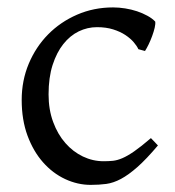

<svg xmlns="http://www.w3.org/2000/svg" viewBox="-20 -489 477 523"><path d="M410.2 -92.8Q378.4 -55.2 354.2 -33.9Q330.1 -12.7 309.6 -1.7Q289.1 9.3 269.5 12Q250 14.6 227.1 14.6Q191.4 14.6 157.5 -1.2Q123.5 -17.1 97.2 -46.9Q70.8 -76.7 54.9 -119.6Q39.1 -162.6 39.1 -216.8Q39.1 -269.5 58.3 -315.4Q77.6 -361.3 111.1 -395.3Q144.5 -429.2 189.9 -449Q235.4 -468.8 288.1 -468.8Q304.2 -468.8 321 -466.1Q337.9 -463.4 353.3 -458.3Q368.7 -453.1 381.6 -446Q394.5 -439 402.8 -430.2Q403.8 -424.3 401.4 -413.6Q398.9 -402.8 394.5 -390.9Q390.1 -378.9 384.8 -367.9Q379.4 -356.9 375 -350.1L356.9 -355Q353 -363.8 344.2 -374Q335.4 -384.3 321.5 -393.6Q307.6 -402.8 288.3 -408.9Q269 -415 244.1 -415Q218.3 -415 194.6 -403.6Q170.9 -392.1 152.6 -369.1Q134.3 -346.2 123.3 -312Q112.3 -277.8 112.3 -231.9Q112.3 -190.4 124.8 -156.7Q137.2 -123 158 -99.4Q178.7 -75.7 205.8 -62.7Q232.9 -49.8 262.2 -49.8Q275.9 -49.8 287.6 -51Q299.3 -52.2 313.2 -58.1Q327.1 -64 345.5 -76.7Q363.8 -89.4 391.1 -112.8L410.2 -92.8Z"/></svg>

Font: f3be8e4dedee8fb5 - subset of Gentium
Style: Regular
Weight: 400
Designer: J. Victor Gaultney
Version: Version 1.02; 2005; OFL release